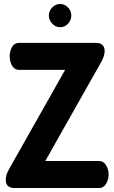

<svg xmlns="http://www.w3.org/2000/svg" viewBox="-20 -947 576 967"><path d="M490 -635 208 -136H480Q501 -136 514 -115Q527 -94 527 -68Q527 -42 514 -21Q501 0 480 0H54Q9 0 9 -41Q9 -67 26 -96L308 -595H76Q54 -595 41.5 -615Q29 -635 29 -663Q29 -691 41 -711Q53 -731 76 -731H462Q507 -731 507 -690Q507 -666 490 -635ZM339 -869Q339 -845 322.5 -827.5Q306 -810 283 -810Q260 -810 243 -828Q226 -846 226 -869Q226 -892 243 -909.5Q260 -927 283 -927Q306 -927 322.5 -909.5Q339 -892 339 -869Z"/></svg>

Font: Dosis
Style: ExtraBold
Weight: 800
Designer: EdgarTolentino, PabloImpallari, IginoMarini
Foundry: EdgarTolentino, PabloImpallari, IginoMarini
Version: Version 1.007